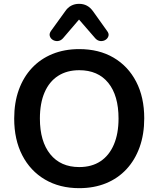

<svg xmlns="http://www.w3.org/2000/svg" viewBox="-20 -971 825 1001"><path d="M393 10Q291 10 214.5 -35Q138 -80 96 -161.5Q54 -243 54 -353Q54 -436 78 -502.5Q102 -569 146.5 -616.5Q191 -664 253.5 -689.5Q316 -715 393 -715Q496 -715 572 -670.5Q648 -626 690 -545Q732 -464 732 -354Q732 -271 708 -204Q684 -137 639.5 -89Q595 -41 532.5 -15.5Q470 10 393 10ZM393 -100Q458 -100 503.5 -130Q549 -160 573.5 -217Q598 -274 598 -353Q598 -473 544.5 -539Q491 -605 393 -605Q329 -605 283 -575.5Q237 -546 212.5 -489.5Q188 -433 188 -353Q188 -234 242 -167Q296 -100 393 -100ZM308 -771Q296 -758 281 -757Q266 -756 254.5 -763.5Q243 -771 239.5 -783.5Q236 -796 246 -810L319 -911Q333 -932 351.5 -941.5Q370 -951 392 -951Q415 -951 433 -941.5Q451 -932 466 -911L538 -810Q549 -796 545.5 -783.5Q542 -771 530.5 -763.5Q519 -756 504 -757Q489 -758 477 -771L392 -869Z"/></svg>

Font: Nunito ExtraLight
Style: Bold
Weight: 700
Version: Version 3.602